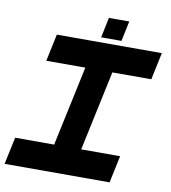

<svg xmlns="http://www.w3.org/2000/svg" viewBox="-100 -908 876 986"><g transform="rotate(10 338.0 -415.5)"><path d="M-9.5 0 20.5 -141.5H224L313 -558.5H109.5L139.5 -700H687L657 -558.5H454L365 -141.5H568L538 0ZM366 -726 388 -831H494L472 -726Z"/></g></svg>

Font: Tourney Expanded Black
Style: Italic
Weight: 900
Width: 7
Italic angle: -12°
Designer: Tyler Finck
Foundry: Etcetera Type Co
Version: Version 1.010; ttfautohint (v1.8.3)